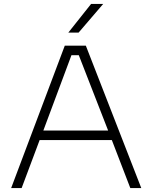

<svg xmlns="http://www.w3.org/2000/svg" viewBox="-20 -964 781 984"><path d="M382.8 -796.9H330.1L446.8 -943.8H508.8ZM90.8 0H37.1L312 -730H419.9L704.1 0H647.9L553.2 -246.1H183.1ZM202.1 -294.9H534.2L383.8 -681.2H346.2Z"/></svg>

Font: Sora ExtraLight
Style: Regular
Weight: 200
Designer: Jonathan Barnbrook, Julián Moncada
Foundry: Barnbrook Fonts
Version: Version 2.000